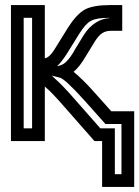

<svg xmlns="http://www.w3.org/2000/svg" viewBox="-20 -529 547 754"><path d="M507 180V-67V-92H482H417L350 -167C319 -202 291 -229 269 -247C286 -261 301 -281 315 -305L353 -367C372 -397 389 -408 416 -408H435H460V-433V-484V-509H435H408C369 -509 335 -503 314 -492C292 -480 269 -455 248 -422L199 -343C186 -321 176 -310 168 -305C165 -303 161 -301 156 -300V-484V-509H131H48H23V-484V0V25H48H131H156V0V-189C158 -187 161 -185 164 -182C177 -171 192 -155 212 -133L344 17L351 25H363H381V180V205H406H482H507V180ZM204 -269C216 -280 229 -297 242 -317L291 -396C309 -424 323 -440 337 -447C352 -455 373 -459 408 -459H410V-458C371 -456 334 -431 310 -393L272 -331V-330C250 -293 234 -277 216 -272L204 -269ZM106 -249V-248V-224V-25H73V-459H106V-273V-249ZM457 155H431V0V-25H406H374L249 -167C229 -189 211 -207 197 -219C192 -224 188 -228 183 -232L215 -224C228 -221 259 -193 313 -133L387 -50L394 -42H406H457V155Z"/></svg>

Font: Gamestation DisplayOutline
Style: Regular
Weight: 400
Designer: Jonas Hecksher
Foundry: Jonas Hecksher, Playtypeª, e-types AS
Version: Version 1.003